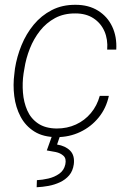

<svg xmlns="http://www.w3.org/2000/svg" viewBox="-20 -558 535 795"><path d="M214.8 -25.9Q258.3 -25.9 294.4 -42.5Q330.6 -59.1 356.2 -89.6Q381.8 -120.1 393.1 -161.1H430.7Q419.9 -109.9 388.4 -71.3Q356.9 -32.7 312 -11.5Q267.1 9.8 214.8 9.8Q159.2 9.8 122.3 -13.4Q85.4 -36.6 65.2 -75Q44.9 -113.3 39.1 -159.9Q33.2 -206.5 39.6 -253.4L42 -274.4Q49.8 -323.7 69.1 -370.8Q88.4 -418 119.6 -455.8Q150.9 -493.7 194.3 -516.1Q237.8 -538.6 293 -538.1Q347.2 -538.1 386.2 -513.7Q425.3 -489.3 444.8 -447.5Q464.4 -405.8 461.4 -352.5H423.8Q427.2 -395 412.4 -428.7Q397.5 -462.4 366.9 -482.4Q336.4 -502.4 292.5 -502.4Q244.6 -502.9 208 -483.2Q171.4 -463.4 145.5 -430.4Q119.6 -397.5 103.5 -356.7Q87.4 -315.9 81.1 -274.4L77.6 -253.9Q71.8 -214.8 75 -174.8Q78.1 -134.8 92.8 -101.1Q107.4 -67.4 137.5 -46.9Q167.5 -26.4 214.8 -25.9ZM195.3 4.9H228.5L216.3 40.5Q250.5 45.9 270.3 65.7Q290 85.4 285.6 122.1Q281.7 149.9 266.4 168Q251 186 228.5 196.5Q206.1 207 180.9 211.7Q155.8 216.3 131.8 217.3L132.8 188Q154.8 187 180.2 181.2Q205.6 175.3 225.3 161.4Q245.1 147.5 250.5 122.6Q255.4 98.6 242.9 87.2Q230.5 75.7 210.7 71.5Q190.9 67.4 173.8 64.9Z"/></svg>

Font: Roboto ExtraLight
Style: Italic
Weight: 250
Designer: Christian Robertson
Foundry: Google
Version: Version 3.009; 2024